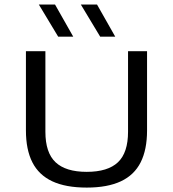

<svg xmlns="http://www.w3.org/2000/svg" viewBox="-20 -821 764 848"><path d="M363 7.5Q270.5 7.5 211 -20.2Q151.5 -48 123 -104Q94.5 -160 94.5 -245V-595H180.5V-239Q180.5 -146.5 225.5 -104.2Q270.5 -62 363 -62Q456 -62 500.8 -104.2Q545.5 -146.5 545.5 -239V-595H629.5V-245Q629.5 -160 601.2 -104Q573 -48 513.8 -20.2Q454.5 7.5 363 7.5ZM422.5 -659 337 -801H408.5L489 -659ZM237 -659 151.5 -801H223L303.5 -659Z"/></svg>

Font: Encode Sans SC Expanded
Style: Regular
Weight: 400
Width: 7
Designer: Multiple Designers
Foundry: Impallari Type
Version: Version 3.002